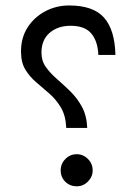

<svg xmlns="http://www.w3.org/2000/svg" viewBox="-20 -672 491 692"><path d="M55.7 -486.3Q55.7 -536.6 79.8 -573.7Q104 -610.8 143.6 -631.6Q183.1 -652.3 229 -652.3Q316.4 -652.3 355.2 -608.2Q394 -564 396 -474.1H334.5Q332.5 -522.9 309.3 -551Q286.1 -579.1 234.4 -579.1Q188.5 -579.1 158.9 -553.7Q129.4 -528.3 129.4 -481.9Q129.4 -452.6 145.5 -430.2Q161.6 -407.7 185.5 -387Q209.5 -366.2 233.9 -342.3Q258.3 -318.4 275.4 -286.9Q292.5 -255.4 294.4 -210.9H218.8Q216.8 -255.4 199.7 -284.2Q182.6 -313 158.7 -334Q134.8 -355 111.1 -375Q87.4 -395 71.5 -420.9Q55.7 -446.8 55.7 -486.3ZM198.7 -58.1Q198.7 -82 215.8 -99.1Q232.9 -116.2 256.3 -116.2Q279.8 -116.2 296.9 -99.1Q314 -82 314 -58.1Q314 -34.7 296.9 -17.6Q279.8 -0.5 256.3 -0.5Q232.4 -0.5 215.6 -16.8Q198.7 -33.2 198.7 -58.1Z"/></svg>

Font: Vazir Light FD
Style: Light-FD
Weight: 300
Designer: Saber Rastikerdar
Foundry: Saber Rastikerdar
Version: Version 30.1.0